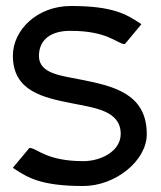

<svg xmlns="http://www.w3.org/2000/svg" viewBox="-20 -610 538 641"><path d="M23 -50 27 -47C74 -16 119 11 258 11C365 11 470 -73 470 -162C470 -299 357 -323 246 -345C188 -357 110 -363 110 -423C110 -479 152 -508 217 -507C338 -507 371 -465 394 -463H397L452 -529L448 -532C401 -563 356 -590 217 -590C103 -590 23 -509 23 -424C23 -305 125 -284 221 -265C295 -250 383 -241 383 -163C383 -105 317 -72 258 -72C137 -72 104 -114 81 -116H78Z"/></svg>

Font: Charger Sport
Style: SeBd
Weight: 600
Designer: Jasper
Foundry: Cannot Into Space Fonts
Version: Version 1.1